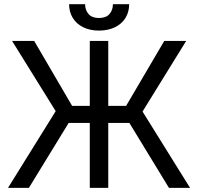

<svg xmlns="http://www.w3.org/2000/svg" viewBox="-20 -904 953 924"><path d="M501 0V-707H412.1V0ZM248 -369.1 18.6 0H119.1L310.5 -312.5H602.5L793 0H894.5L666 -367.2L876 -707H770.5L586.9 -394.5H327.1L144.5 -707H38.1ZM584 -817.9C595.7 -837.1 601.6 -859 601.6 -883.8H523.4C523.4 -864.9 517.9 -849.1 506.8 -836.4C495.8 -823.7 478.8 -817.4 456.1 -817.4C433.9 -817.4 417.3 -823.7 406.2 -836.4C395.2 -849.1 389.6 -864.9 389.6 -883.8H312.5C312.5 -859 318.4 -837.1 330.1 -817.9C341.8 -798.7 358.6 -783.7 380.4 -772.9C402.2 -762.2 427.4 -756.8 456.1 -756.8C485.4 -756.8 511.1 -762.2 533.2 -772.9C555.3 -783.7 572.3 -798.7 584 -817.9Z"/></svg>

Font: Pretendard Variable
Style: Regular
Weight: 400
Designer: Base glyphs from Inter by Rasmus Andersson; Hangeul glyphs from Noto Sans CJK(Source Han Sans) by Jang Soo-young and Kan
Foundry: Kil Hyung-jin
Version: Version 1.309;Glyphs 3.2 (3225)